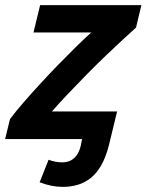

<svg xmlns="http://www.w3.org/2000/svg" viewBox="-20 -544 573 751"><path d="M226 187Q203 187 181 182.5Q159 178 135 169L170 81Q184 86 197 88.5Q210 91 223 91Q242 91 256 84Q270 77 280.5 62.5Q291 48 296 25L301 0H0L19 -78Q42 -109 73 -144.5Q104 -180 138.5 -217.5Q173 -255 208 -291Q243 -327 276 -359.5Q309 -392 337 -417H111L137 -524H533L512 -436Q492 -418 461.5 -390Q431 -362 394.5 -327Q358 -292 320 -253.5Q282 -215 246.5 -177.5Q211 -140 183 -108H438L406 24Q394 71 376 102.5Q358 134 334.5 152.5Q311 171 283.5 179Q256 187 226 187Z"/></svg>

Font: Ubuntu Sans
Style: Bold Italic
Weight: 700
Italic angle: -13.5°
Designer: Dalton Maag Ltd
Foundry: Dalton Maag Ltd
Version: Version 1.006